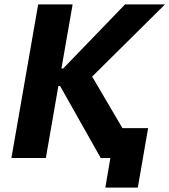

<svg xmlns="http://www.w3.org/2000/svg" viewBox="-20 -720 772 875"><path d="M439 0H483L460 135H608L655 -136H538L400 -371L732 -700H550L268 -408H260L311 -700H154L32 0H189L246 -328H254Z"/></svg>

Font: Fixel Display 20240404
Style: Bold Italic
Weight: 700
Italic angle: -10°
Designer: AlfaBravo + MacPaw
Foundry: Kyrylo Tkachov, Marchela Mozhyna, Serhii Makarenko, Maria Weinstein, Zakhar Kryvoshyya
Version: Version 1.211;Glyphs 3.2 (3225)